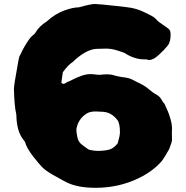

<svg xmlns="http://www.w3.org/2000/svg" viewBox="-20 -899 919 949"><path d="M407.7 -337.4C379.4 -319.3 362.8 -293.5 357.4 -259.8C357.4 -250 358.9 -237.3 362.3 -221.2C365.2 -205.1 373 -192.9 385.3 -183.6C397.5 -174.3 408.2 -166.5 418.5 -159.7C434.6 -155.3 449.7 -153.3 464.8 -153.3C485.4 -153.3 503.4 -155.3 518.6 -159.2C533.7 -163.1 548.3 -173.3 561.5 -190.4C568.8 -214.8 572.8 -232.9 572.8 -245.1C572.8 -274.4 568.8 -294.4 560.5 -305.2C539.6 -333 513.7 -346.7 482.4 -346.7C471.7 -347.7 461.9 -348.1 453.6 -348.1C434.1 -348.1 418.9 -344.7 407.7 -337.4ZM311.5 3.4C295.9 -4.4 280.8 -12.7 265.6 -21.5C257.3 -26.4 248.5 -31.2 240.2 -35.6C218.3 -47.9 200.7 -60.5 187.5 -73.7C179.2 -82 165.5 -98.6 145.5 -123.5C122.6 -152.8 108.4 -177.7 103.5 -197.8C90.3 -214.4 81.5 -228.5 76.7 -240.7C71.8 -252.9 67.9 -266.1 65.4 -280.3C62.5 -294.4 61 -312.5 60.5 -334.5C54.2 -358.4 50.3 -400.4 48.8 -460C48.8 -465.3 50.3 -477.5 53.2 -497.1C66.9 -577.1 74.2 -618.2 75.7 -619.6C76.7 -621.1 79.6 -626.5 84.5 -636.7C88.9 -647 94.2 -656.7 100.1 -667C117.2 -696.8 130.9 -715.3 141.1 -723.6C146.5 -727.1 150.9 -731.4 154.3 -736.3C166.5 -758.3 186 -777.3 212.9 -794.4C238.8 -818.4 266.6 -835.4 296.4 -846.7C325.7 -857.4 350.1 -862.8 369.6 -862.8C410.2 -874 436.5 -879.4 449.2 -879.4C453.6 -879.4 466.8 -878.4 487.8 -876.5C508.8 -874 530.8 -872.1 553.7 -869.6C576.7 -867.2 593.3 -865.2 604.5 -863.8C635.7 -860.4 662.6 -853 685.5 -842.3C708.5 -831.5 724.1 -823.7 733.4 -818.4C742.7 -813 751 -805.7 759.3 -795.9C763.7 -791.5 768.6 -788.1 773.9 -784.7C777.3 -782.7 780.3 -780.8 782.7 -778.3C787.1 -774.9 792 -771.5 797.4 -768.1C802.7 -764.6 808.1 -760.7 813 -756.8C817.9 -752.4 820.8 -748 821.8 -742.7C822.8 -737.3 823.2 -731.9 823.2 -726.1C823.2 -704.6 818.8 -687.5 810.5 -675.3C797.9 -659.7 782.7 -643.6 764.6 -627.4C746.6 -610.8 731 -602.5 717.8 -602.5C712.4 -602.5 707.5 -603.5 702.1 -606C702.1 -606 693.4 -605.5 693.4 -605.5C660.2 -605.5 627.4 -616.2 595.7 -637.2C590.8 -639.6 578.1 -644 557.1 -650.4C539.6 -655.8 522 -658.7 504.9 -658.7C504.9 -658.7 461.9 -657.7 461.9 -657.7C424.8 -657.7 383.3 -635.3 337.4 -590.8C324.7 -583.5 309.1 -567.4 290.5 -542C290.5 -542 283.2 -490.7 283.2 -490.7C283.2 -489.3 285.2 -487.3 289.6 -485.4C291 -484.9 292.5 -484.4 293.9 -484.4C297.4 -484.4 301.8 -486.3 307.1 -490.2C312 -493.7 315.9 -495.6 318.4 -495.6C346.2 -509.8 366.7 -519 379.9 -523.4C396.5 -529.8 412.6 -532.7 428.7 -532.7C437.5 -532.7 446.3 -531.7 454.6 -530.3C460 -529.8 464.8 -529.3 469.7 -529.3C476.6 -529.3 482.9 -529.8 489.3 -530.8C495.6 -531.2 501.5 -531.7 507.3 -531.7C516.6 -531.7 525.4 -530.8 534.2 -529.3C556.2 -522.5 578.6 -518.1 601.6 -515.6C617.2 -513.2 632.3 -507.3 647.5 -498.5C653.8 -495.1 660.2 -491.7 666 -489.3C686 -480 703.1 -469.2 716.8 -457C728 -447.3 740.7 -438 755.9 -429.7C767.1 -422.9 774.9 -414.1 780.3 -403.3C783.7 -397 788.1 -391.1 793 -385.7C805.7 -359.9 814.9 -337.4 820.3 -318.4C826.7 -298.3 830.1 -280.8 830.1 -265.1C830.1 -265.1 829.6 -241.2 829.6 -241.2C829.6 -241.2 830.1 -207.5 830.1 -207.5C830.1 -201.2 825.7 -186 816.4 -162.6C801.8 -135.7 789.6 -116.2 779.8 -103C750 -68.8 711.4 -40.5 665 -18.1C599.1 13.7 528.3 29.3 452.1 29.3C394 29.3 347.2 20.5 311.5 3.4Z"/></svg>

Font: Kaph
Style: Regular
Weight: 400
Designer: GGBotNet
Foundry: f0n7.com